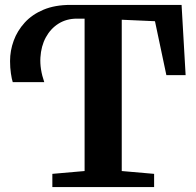

<svg xmlns="http://www.w3.org/2000/svg" viewBox="-20 -763 798 783"><path d="M193.5 0V-54L325 -65.5V-687H294Q251.5 -687 219 -666.8Q186.5 -646.5 167 -610.8Q147.5 -575 144.8 -528.2Q142 -481.5 160.5 -428H32Q28 -440 24.5 -463.5Q21 -487 21 -514Q21 -556.5 35.8 -597Q50.5 -637.5 80.8 -670.8Q111 -704 157.5 -723.5Q204 -743 267.5 -743H720.5L737 -456.5H658.5L612 -676.5L476.5 -682.5V-65.5L608.5 -54V0Z"/></svg>

Font: Merriweather 36pt
Style: Bold
Weight: 700
Designer: Eben Sorkin
Foundry: Eben Sorkin
Version: Version 2.100